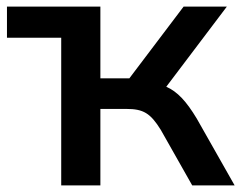

<svg xmlns="http://www.w3.org/2000/svg" viewBox="-20 -559 728 579"><path d="M282.7 0V-230.5H361.3C412.1 -230.5 433.6 -217.8 464.8 -167.5L559.6 0H687.5L573.2 -201.7C542 -253.4 515.1 -282.7 481.4 -297.4L664.1 -539.1H533.7L370.1 -322.8H282.7V-539.1H1V-445.3H164.6V0Z"/></svg>

Font: Winston Medium
Style: Regular
Weight: 500
Designer: Vernon Adams, Kim Jin-seong, David Berlow, Cristiano Sobral
Foundry: The Winston Project Authors
Version: Version 3.004